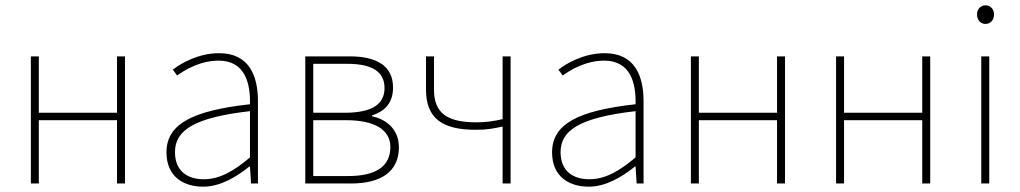

<svg xmlns="http://www.w3.org/2000/svg" viewBox="-20 -690 3836 722"><path d="M96 0H126V-238H420V0H450V-478H420V-266H126V-478H96Z M744 12C808 12 868 -24 918 -64H920L924 0H950V-310C950 -406 916 -490 804 -490C726 -490 660 -452 630 -428L646 -406C676 -428 734 -462 802 -462C902 -462 922 -376 920 -298C704 -274 606 -224 606 -117C606 -26 670 12 744 12ZM746 -16C688 -16 638 -44 638 -118C638 -200 710 -248 920 -272V-98C856 -44 804 -16 746 -16Z M1128 0H1300C1412 0 1480 -44 1480 -136C1480 -208 1428 -242 1379 -253V-256C1422 -270 1458 -298 1458 -361C1458 -441 1398 -478 1296 -478H1128ZM1158 -266V-450H1287C1384 -450 1426 -417 1426 -359C1426 -302 1385 -266 1277 -266ZM1158 -28V-238H1282C1389 -238 1448 -202 1448 -137C1448 -65 1394 -28 1290 -28Z M1870 0H1900V-478H1870V-242C1834 -234 1808 -230 1772 -230C1662 -230 1612 -264 1612 -353V-478H1582V-353C1582 -246 1642 -202 1768 -202C1814 -202 1830 -206 1870 -214Z M2194 12C2258 12 2318 -24 2368 -64H2370L2374 0H2400V-310C2400 -406 2366 -490 2254 -490C2176 -490 2110 -452 2080 -428L2096 -406C2126 -428 2184 -462 2252 -462C2352 -462 2372 -376 2370 -298C2154 -274 2056 -224 2056 -117C2056 -26 2120 12 2194 12ZM2196 -16C2138 -16 2088 -44 2088 -118C2088 -200 2160 -248 2370 -272V-98C2306 -44 2254 -16 2196 -16Z M2578 0H2608V-238H2902V0H2932V-478H2902V-266H2608V-478H2578Z M3124 0H3154V-238H3448V0H3478V-478H3448V-266H3154V-478H3124Z M3670 0H3700V-478H3670ZM3686 -600C3704 -600 3718 -614 3718 -636C3718 -656 3704 -670 3686 -670C3668 -670 3654 -656 3654 -636C3654 -614 3668 -600 3686 -600Z"/></svg>

Font: Source Sans Pro ExtraLight
Style: Regular
Weight: 200
Designer: Paul D. Hunt
Foundry: Adobe Systems Incorporated
Version: Version 3.006;hotconv 1.0.111;makeotfexe 2.5.65597